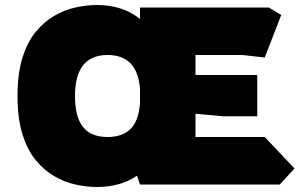

<svg xmlns="http://www.w3.org/2000/svg" viewBox="-20 -738 1208 768"><path d="M369 10Q328 10 283.5 0.5Q239 -9 197.5 -33Q156 -57 122.5 -98Q89 -139 69.5 -202Q50 -265 50 -354Q50 -443 69.5 -506Q89 -569 122.5 -610Q156 -651 197.5 -675Q239 -699 283.5 -708.5Q328 -718 369 -718Q417 -718 460.5 -704.5Q504 -691 540 -662V-708H1055L1105 -678L1039 -508L949 -518H762V-438H1009V-273H871L762 -283V-190H1039L1158 -64L1099 0H540L528 -35Q494 -12 453.5 -1Q413 10 369 10ZM410 -190Q470 -190 502.5 -222.5Q535 -255 540 -326V-382Q530 -518 410 -518Q280 -518 280 -354Q280 -270 312 -230Q344 -190 410 -190Z"/></svg>

Font: Rowdies
Style: Bold
Weight: 700
Designer: Jaikishan Patel
Version: Version 1.000; ttfautohint (v1.8.3)